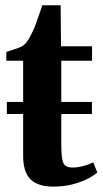

<svg xmlns="http://www.w3.org/2000/svg" viewBox="-20 -699 391 730"><path d="M182.5 10.5Q124 10.5 96 -17.2Q68 -45 68 -106.5V-265.5H6V-311.5H68V-468H4V-501.5Q14.5 -505 26.2 -508.8Q38 -512.5 49 -516.5Q60 -520.5 67 -525Q75 -530.5 81.5 -539Q88 -547.5 93.5 -558Q99 -568.5 104 -579Q109.5 -590 116 -607.5Q122.5 -625 129 -644.2Q135.5 -663.5 141 -679H210.5L212 -523H330V-468H213V-311.5H329.5V-265.5H213V-150.5Q213 -111 217 -92Q221 -73 230.8 -67.5Q240.5 -62 257.5 -62Q270.5 -62 284.8 -65Q299 -68 312 -72.5Q325 -77 334.5 -82L350 -43Q335 -30 310.2 -17.8Q285.5 -5.5 253.2 2.5Q221 10.5 182.5 10.5Z"/></svg>

Font: Merriweather 96pt
Style: Bold
Weight: 700
Version: Version 2.100